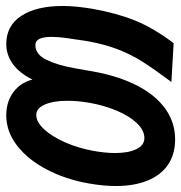

<svg xmlns="http://www.w3.org/2000/svg" viewBox="-2 -596 606 643"><g transform="rotate(-90 301.5 -275.0)"><path d="M-0.5 -191Q-0.5 -231 8 -280.5Q21.5 -358 54.5 -421.2Q87.5 -484.5 134.5 -521Q181.5 -557.5 236 -557.5Q281.5 -557.5 313.5 -534Q345.5 -510.5 356 -470Q378.5 -514.5 408.8 -536Q439 -557.5 475 -557.5Q536.5 -557.5 569.5 -507Q602.5 -456.5 602.5 -368.5Q602.5 -325 593 -269Q578.5 -187.5 553.8 -126.2Q529 -65 478 3L348 -4.5Q391.5 -63 415.8 -101.2Q440 -139.5 457 -183.2Q474 -227 484.5 -285Q491.5 -329 495.2 -356.8Q499 -384.5 499 -406Q499 -432 492.5 -446Q486 -460 471.5 -460Q440 -460 422 -422.5Q404 -385 394 -328.5L383.5 -268.5Q368 -182 336.2 -120Q304.5 -58 258.5 -25Q212.5 8 155.5 8Q106 8 71 -15.8Q36 -39.5 17.8 -84.2Q-0.5 -129 -0.5 -191ZM278.5 -280.5Q285 -317.5 285 -352.5Q285 -399.5 272.5 -428.2Q260 -457 237.5 -457Q213.5 -457 189 -430.2Q164.5 -403.5 145.2 -359.2Q126 -315 117 -264.5Q110 -225 110 -193Q110 -148.5 123 -121.8Q136 -95 160 -95Q186.5 -95 210.5 -120.5Q234.5 -146 252.2 -188.5Q270 -231 278.5 -280.5Z"/></g></svg>

Font: JuliaMono SemiBoldItalic
Style: Regular
Weight: 600
Italic angle: -9°
Monospace: yes
Designer: cormullion
Foundry: corm
Version: Version 0.049; ttfautohint (v1.8.4)